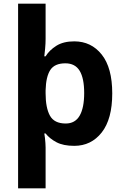

<svg xmlns="http://www.w3.org/2000/svg" viewBox="-20 -780 673 1040"><path d="M588 -274Q588 -135 531 -62.5Q474 10 382 10Q323 10 286 -9.5Q249 -29 227 -57H220Q222 -47 223.5 -33Q225 -19 226 -5.5Q227 8 227 19V240H78V-760H227V-569Q227 -545 224.5 -517.5Q222 -490 220 -475H227Q248 -509 286 -532.5Q324 -556 382 -556Q474 -556 531 -484.5Q588 -413 588 -274ZM436 -276Q436 -356 411.5 -396.5Q387 -437 334 -437Q276 -437 252.5 -401Q229 -365 227 -291V-275Q227 -196 250.5 -153.5Q274 -111 336 -111Q387 -111 411.5 -153.5Q436 -196 436 -276Z"/></svg>

Font: Noto Sans Lisu
Style: Regular
Weight: 400
Designer: Monotype Design Team. David Williams.
Foundry: Monotype Imaging Inc.
Version: Version 2.102